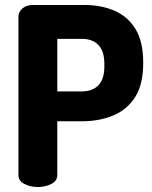

<svg xmlns="http://www.w3.org/2000/svg" viewBox="-20 -751 609 771"><path d="M132 0Q103 0 78.5 -12Q54 -24 54 -48V-684Q54 -703 70 -717Q86 -731 112 -731H319Q385 -731 438.5 -708.5Q492 -686 523.5 -635.5Q555 -585 555 -501V-496Q555 -412 522.5 -361Q490 -310 434 -287Q378 -264 309 -264H210V-48Q210 -24 185.5 -12Q161 0 132 0ZM210 -384H309Q351 -384 375 -408.5Q399 -433 399 -484V-495Q399 -546 375 -570.5Q351 -595 309 -595H210Z"/></svg>

Font: Dosis ExtraBold
Style: Regular
Weight: 800
Designer: EdgarTolentino, PabloImpallari, IginoMarini
Foundry: EdgarTolentino, PabloImpallari, IginoMarini
Version: Version 3.001; ttfautohint (v1.8.2)